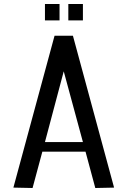

<svg xmlns="http://www.w3.org/2000/svg" viewBox="-20 -940 640 961"><path d="M299 -583 395 -229H205ZM551 -1 345 -761H253L47 -1L143 1L192 -181H408L457 1ZM205 -838H278V-920H205ZM322 -838H395V-920H322Z"/></svg>

Font: LXGW Marker Gothic
Style: Regular
Weight: 400
Version: Version 1.001